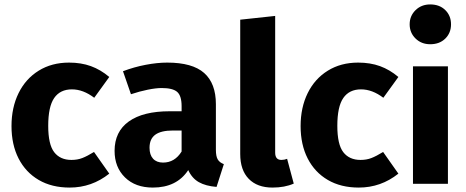

<svg xmlns="http://www.w3.org/2000/svg" viewBox="-20 -831 2106 868"><path d="M474 -483 406 -389Q356 -427 305 -427Q252 -427 225 -388Q198 -349 198 -262Q198 -178 225 -143Q252 -108 303 -108Q330 -108 352 -116.5Q374 -125 405 -144L474 -46Q395 17 295 17Q214 17 155 -17.5Q96 -52 64 -114.5Q32 -177 32 -261Q32 -345 64 -410Q96 -475 155 -511.5Q214 -548 292 -548Q347 -548 391 -532Q435 -516 474 -483Z M992 -89 959 14Q910 10 879 -7.5Q848 -25 831 -62Q779 17 671 17Q592 17 545 -29Q498 -75 498 -149Q498 -236 562.5 -282Q627 -328 747 -328H801V-351Q801 -398 781 -415.5Q761 -433 711 -433Q685 -433 648 -425.5Q611 -418 572 -405L536 -509Q586 -528 638.5 -538Q691 -548 736 -548Q850 -548 903 -501Q956 -454 956 -360V-154Q956 -124 964.5 -110Q973 -96 992 -89ZM801 -146V-241H762Q708 -241 682 -222Q656 -203 656 -163Q656 -131 672 -113.5Q688 -96 717 -96Q770 -96 801 -146Z M1066 -135V-742L1224 -759V-141Q1224 -108 1252 -108Q1266 -108 1278 -113L1308 -1Q1267 17 1212 17Q1143 17 1104.5 -22.5Q1066 -62 1066 -135Z M1781 -483 1713 -389Q1663 -427 1612 -427Q1559 -427 1532 -388Q1505 -349 1505 -262Q1505 -178 1532 -143Q1559 -108 1610 -108Q1637 -108 1659 -116.5Q1681 -125 1712 -144L1781 -46Q1702 17 1602 17Q1521 17 1462 -17.5Q1403 -52 1371 -114.5Q1339 -177 1339 -261Q1339 -345 1371 -410Q1403 -475 1462 -511.5Q1521 -548 1599 -548Q1654 -548 1698 -532Q1742 -516 1781 -483Z M2019 -721Q2019 -682 1993 -656.5Q1967 -631 1925 -631Q1885 -631 1858.5 -657Q1832 -683 1832 -721Q1832 -759 1858.5 -785Q1885 -811 1925 -811Q1967 -811 1993 -785.5Q2019 -760 2019 -721ZM2005 0H1847V-531H2005Z"/></svg>

Font: Fira Sans BGR
Style: Bold
Weight: 700
Designer: bBox Type GmbH & Carrois Corporate GbR & Edenspiekermann AG
Foundry: bBox Type GmbH & Carrois Corporate GbR & Edenspiekermann AG
Version: Version 4.301